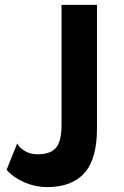

<svg xmlns="http://www.w3.org/2000/svg" viewBox="-20 -745 503 780"><path d="M230 -725.1H374V-225.1Q374.5 -100.6 323.5 -42.7Q272.5 15.1 170.9 15.1Q124 15.1 79.3 -4.2Q34.7 -23.4 6.8 -55.2L49.8 -162.1Q61 -142.6 82.8 -130.4Q104.5 -118.2 132.8 -118.2Q184.6 -118.2 207.3 -144.5Q230 -170.9 230 -237.8Z"/></svg>

Font: Stilu SemiBold
Style: Regular
Weight: 600
Designer: Genilson Lima Santos
Foundry: Genilson Lima Santos
Version: Version 1.200;PS 001.200;hotconv 1.0.88;makeotf.lib2.5.64775